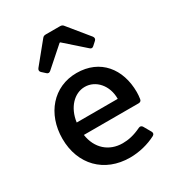

<svg xmlns="http://www.w3.org/2000/svg" viewBox="-176 -822 861 942"><g transform="rotate(-30 255.0 -351.0)"><path d="M265.6 -646.5H269.5L378.9 -549.8C385.7 -543 393.6 -543 400.4 -549.8L420.9 -568.4C427.7 -575.2 427.7 -583 421.9 -590.8L327.1 -707C322.3 -713.9 315.4 -715.8 307.6 -715.8H227.5C219.7 -715.8 212.9 -713.9 208 -707L113.3 -590.8C107.4 -583 107.4 -575.2 114.3 -568.4L134.8 -549.8C141.6 -543 149.4 -543.9 156.2 -549.8ZM472.7 -248C472.7 -378.9 396.5 -476.6 262.7 -476.6C131.8 -476.6 42 -372.1 42 -231.4C42 -85 139.6 14.6 284.2 14.6C336.9 14.6 389.6 1 432.6 -21.5C441.4 -26.4 443.4 -34.2 438.5 -43L415 -84C410.2 -92.8 402.3 -94.7 393.6 -90.8C353.5 -71.3 320.3 -64.5 288.1 -64.5C210.9 -64.5 154.3 -114.3 142.6 -195.3H453.1C461.9 -195.3 468.8 -200.2 469.7 -210C471.7 -222.7 472.7 -236.3 472.7 -248ZM375 -265.6H142.6C153.3 -344.7 204.1 -397.5 263.7 -397.5C325.2 -397.5 376 -341.8 375 -265.6Z"/></g></svg>

Font: Ed Sans Neue Medium
Style: Regular
Weight: 500
Designer: Stephen Hutchings
Version: Version 1.004;PS 001.004;hotconv 1.0.88;makeotf.lib2.5.64775